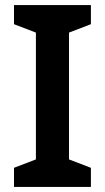

<svg xmlns="http://www.w3.org/2000/svg" viewBox="-20 -734 412 754"><path d="M337 0H35V-75L121 -108V-606L35 -639V-714H337V-639L251 -606V-108L337 -75Z"/></svg>

Font: Noto Sans Sora Sompeng SemiBold
Style: Regular
Weight: 600
Version: Version 2.101